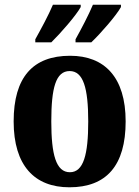

<svg xmlns="http://www.w3.org/2000/svg" viewBox="-20 -786 592 816"><path d="M301 -619V-606H368C408 -644 475 -721 494 -756V-766H375C356 -721 326 -664 301 -619ZM130 -619V-606H198C237 -644 304 -721 323 -756V-766H205C186 -721 155 -664 130 -619ZM275 10C432 10 514 -82 514 -270C514 -458 424 -549 278 -549C120 -549 38 -458 38 -270C38 -82 127 10 275 10ZM277 -54C218 -54 198 -129 198 -270C198 -412 217 -484 276 -484C334 -484 355 -412 355 -270C355 -129 335 -54 277 -54Z"/></svg>

Font: Noto Serif Myanmar Condensed ExtraBold
Style: Regular
Weight: 800
Width: 3
Designer: Ben Mitchell and the Monotype Design Team
Foundry: Monotype Imaging Inc.
Version: Version 2.106